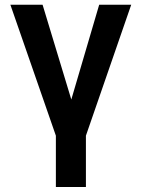

<svg xmlns="http://www.w3.org/2000/svg" viewBox="-20 -565 583 790"><path d="M155.2 -545.5 273.4 -155.5 388.1 -545.5H519.9L333.5 -6.7V204.5H209.9V-6.7L22.7 -545.5Z"/></svg>

Font: Interop SemBd
Style: Regular
Weight: 600
Designer: Rasmus Andersson, Google, Jang Haemin
Foundry: jhaemin
Version: Version 1.008